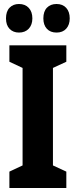

<svg xmlns="http://www.w3.org/2000/svg" viewBox="-20 -941 379 961"><path d="M312 0H27V-82L93 -113V-601L27 -632V-714H312V-632L245 -601V-113L312 -82ZM10 -849Q10 -884 28 -902.5Q46 -921 75 -921Q106 -921 124 -901.5Q142 -882 142 -849Q142 -817 124 -797.5Q106 -778 75 -778Q46 -778 28 -796.5Q10 -815 10 -849ZM197 -849Q197 -884 215 -902.5Q233 -921 263 -921Q294 -921 311.5 -901.5Q329 -882 329 -849Q329 -817 311.5 -797.5Q294 -778 263 -778Q232 -778 214.5 -797Q197 -816 197 -849Z"/></svg>

Font: Noto Sans Lao ExtraCondensed ExtraBold
Style: Regular
Weight: 800
Width: 2
Designer: Monotype Design Team
Foundry: Monotype Imaging Inc.
Version: Version 2.003; ttfautohint (v1.8.4.7-5d5b)